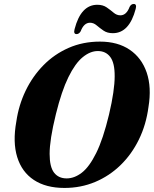

<svg xmlns="http://www.w3.org/2000/svg" viewBox="-20 -916 758 946"><path d="M472.5 -711Q560 -711 619 -671Q678 -631 702.8 -558.5Q727.5 -486 711.5 -388.5Q700 -301.5 664.5 -228.8Q629 -156 574 -102.5Q519 -49 448.8 -19.5Q378.5 10 297.5 10Q206.5 10 147 -29.2Q87.5 -68.5 64.8 -142Q42 -215.5 60.5 -317.5Q72 -397.5 106.2 -468.8Q140.5 -540 194 -594.5Q247.5 -649 318 -680Q388.5 -711 472.5 -711ZM308.5 -37Q346.5 -37 383.2 -65.2Q420 -93.5 454 -162Q488 -230.5 517 -351Q531.5 -412.5 538.2 -459.2Q545 -506 545 -540Q545.5 -605.5 523.5 -635Q501.5 -664.5 462 -664.5Q424.5 -664.5 387.5 -634.2Q350.5 -604 317 -535.8Q283.5 -467.5 255.5 -354Q239.5 -289 232 -240.8Q224.5 -192.5 224.5 -158Q224.5 -93.5 246.5 -65.2Q268.5 -37 308.5 -37ZM536 -752.5Q508.5 -752.5 490 -765.2Q471.5 -778 456.2 -791Q441 -804 423.5 -804Q393.5 -804 377.5 -762Q369.5 -748 357 -748Q341 -748 347.5 -772.5Q378.5 -892.5 459.5 -892.5Q487 -892.5 505.8 -879.5Q524.5 -866.5 539.8 -853.5Q555 -840.5 573 -840.5Q603 -840.5 618.5 -882Q626 -896.5 639 -896.5Q655 -896.5 648.5 -872Q617 -752.5 536 -752.5Z"/></svg>

Font: Fraunces 144pt Soft
Style: Bold Italic
Weight: 700
Italic angle: -16°
Version: Version 1.000;[b76b70a41]